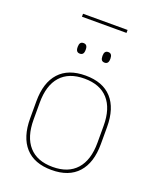

<svg xmlns="http://www.w3.org/2000/svg" viewBox="-147 -873 793 972"><g transform="rotate(20 249.5 -387.0)"><path d="M129.5 -770.5V-786.5H369.5V-770.5ZM249.5 11.5Q156 11.5 107.5 -42.5Q59 -96.5 59 -197.5V-289Q59 -390 107.8 -443.5Q156.5 -497 249.5 -497Q342.5 -497 391.2 -443.5Q440 -390 440 -289V-197.5Q440 -96.5 391.2 -42.5Q342.5 11.5 249.5 11.5ZM249.5 -5Q333 -5 377.2 -54.5Q421.5 -104 421.5 -197.5V-289Q421.5 -382 377.5 -431.2Q333.5 -480.5 249.5 -480.5Q165.5 -480.5 121.5 -431.2Q77.5 -382 77.5 -289V-197.5Q77.5 -104 121.5 -54.5Q165.5 -5 249.5 -5ZM183 -591Q172 -591 166.8 -597.8Q161.5 -604.5 161.5 -618.5V-621.5Q161.5 -634.5 166.8 -641.2Q172 -648 183 -648Q194 -648 199.2 -641.2Q204.5 -634.5 204.5 -621.5V-618.5Q204.5 -604.5 199.2 -597.8Q194 -591 183 -591ZM316.5 -591Q305.5 -591 300.2 -597.8Q295 -604.5 295 -618.5V-621.5Q295 -634.5 300.2 -641.2Q305.5 -648 316.5 -648Q327 -648 332.2 -641.2Q337.5 -634.5 337.5 -621.5V-618.5Q337.5 -604.5 332.2 -597.8Q327 -591 316.5 -591Z"/></g></svg>

Font: Anek Latin Thin
Style: Regular
Weight: 250
Designer: Yesha Goshar
Foundry: Ek Type
Version: Version 1.003